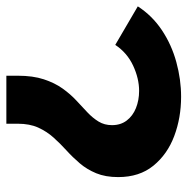

<svg xmlns="http://www.w3.org/2000/svg" viewBox="-29 -577 590 604"><g transform="rotate(90 266.0 -275.0)"><path d="M202.2 0V-35.9Q202.2 -83.7 213.5 -117.9Q224.8 -152.1 242.3 -176.6Q259.8 -201.2 279.9 -219.9Q300.1 -238.6 317.6 -255.1Q335.1 -271.6 346.4 -290.1Q357.7 -308.6 357.7 -332.4Q357.7 -359.5 343.2 -378.6Q328.6 -397.8 304 -407.7Q279.3 -417.6 249.9 -417.6Q211 -417.6 170.5 -398.8Q130.1 -380 105.2 -342.6L-16 -413.5Q13.2 -458.8 58.9 -489.3Q104.7 -519.8 159.3 -534.7Q213.8 -549.7 268.4 -549.7Q334.6 -549.7 392 -528.1Q449.5 -506.5 485.3 -462.5Q521.1 -418.6 521.1 -351.8Q521.1 -311.8 509 -282.6Q496.9 -253.4 477.8 -231Q458.7 -208.6 437.2 -189.1Q415.7 -169.6 396.6 -148.3Q377.5 -126.9 365.3 -100.1Q353.2 -73.3 353.2 -35.9V0Z"/></g></svg>

Font: Montserrat Alternates Thin
Style: Regular
Weight: 100
Designer: Julieta Ulanovsky
Foundry: Julieta Ulanovsky
Version: Version 9.000